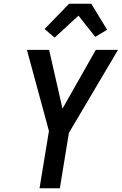

<svg xmlns="http://www.w3.org/2000/svg" viewBox="-20 -1000 647 1020"><path d="M190 0 240 -304 123 -735H241L312 -423L489 -735H607L346 -294L298 0ZM270 -800 217 -846 347 -980H465L549 -842L486 -804L397 -917Z"/></svg>

Font: Iosevka SmBd Ex Obl
Style: Regular
Weight: 600
Width: 7
Italic angle: -9°
Monospace: yes
Designer: Belleve Invis
Foundry: Belleve Invis
Version: Version 32.5.0; ttfautohint (v1.8.4)